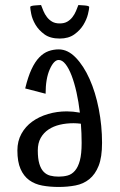

<svg xmlns="http://www.w3.org/2000/svg" viewBox="-20 -727 475 762"><path d="M49 0ZM213 -531Q249 -531 280.5 -498.5Q312 -466 335.5 -413.5Q359 -361 372 -294.5Q385 -228 385 -160Q385 -103 371.5 -69Q358 -35 334.5 -16Q311 3 279.5 9Q248 15 213 15Q178 15 148 9.5Q118 4 96 -12Q74 -28 61.5 -56.5Q49 -85 49 -130Q49 -167 65 -196Q81 -225 108 -244.5Q135 -264 170.5 -274.5Q206 -285 245 -285Q269 -285 297 -280Q292 -323 283.5 -361Q275 -399 264 -427.5Q253 -456 240 -472.5Q227 -489 213 -489Q194 -489 177.5 -452Q161 -415 161 -355L80 -376Q91 -422 105 -452Q119 -482 136 -499.5Q153 -517 172.5 -524Q192 -531 213 -531ZM304 -160Q304 -198 301 -236Q293 -237 286 -237.5Q279 -238 272 -238Q243 -238 217.5 -232Q192 -226 172.5 -213Q153 -200 141.5 -179.5Q130 -159 130 -130Q130 -98 136 -77.5Q142 -57 153 -45.5Q164 -34 179 -30Q194 -26 213 -26Q232 -26 248.5 -30.5Q265 -35 277.5 -49.5Q290 -64 297 -90Q304 -116 304 -160ZM143 -707Q147 -696 152.5 -683Q158 -670 166.5 -659Q175 -648 187 -641Q199 -634 217 -634Q235 -634 247 -641Q259 -648 267.5 -659Q276 -670 281.5 -683Q287 -696 291 -707Q292 -707 299 -706.5Q306 -706 314 -705.5Q322 -705 328 -703.5Q334 -702 334 -699Q334 -691 329 -670.5Q324 -650 311 -628.5Q298 -607 275 -590.5Q252 -574 217 -574Q179 -574 156 -591Q133 -608 120.5 -629.5Q108 -651 104 -671.5Q100 -692 100 -699Q100 -702 106 -703.5Q112 -705 120 -705.5Q128 -706 134.5 -706.5Q141 -707 143 -707Z"/></svg>

Font: Combo
Style: Regular
Weight: 400
Designer: Eduardo Rodriguez Tunni
Foundry: Eduardo Rodriguez Tunni
Version: Version 1.001